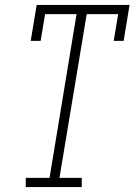

<svg xmlns="http://www.w3.org/2000/svg" viewBox="-20 -755 543 775"><path d="M84 0V-37H180L289 -698H162L144 -590H104L128 -735H503L479 -590H439L457 -698H330L220 -37H310V0Z"/></svg>

Font: Iosevka Slab Extralight
Style: Italic
Weight: 200
Italic angle: -9°
Monospace: yes
Designer: Belleve Invis
Foundry: Belleve Invis
Version: Version 11.1.1; ttfautohint (v1.8.3)